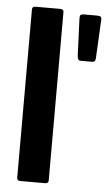

<svg xmlns="http://www.w3.org/2000/svg" viewBox="-52 -743 434 777"><g transform="rotate(5 165.0 -354.0)"><path d="M47 -12V-696Q47 -708 60 -708H161Q175 -708 175 -696V-12Q175 0 161 0H60Q47 0 47 -12ZM260 -506Q255 -506 252 -510Q249 -514 248 -525L242 -671Q241 -686 244.5 -690Q248 -694 259 -694H311Q324 -694 327.5 -690Q331 -686 330 -677L322 -521Q321 -512 318 -509Q315 -506 308 -506Z"/></g></svg>

Font: Glory Thin
Style: Bold
Weight: 700
Version: Version 1.011